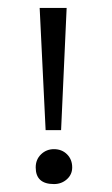

<svg xmlns="http://www.w3.org/2000/svg" viewBox="-20 -652 282 484"><path d="M116 -188Q70 -188 70 -230Q70 -250 83.5 -263Q97 -276 116 -276Q136 -276 149 -263Q162 -250 162 -230Q162 -212 148.5 -200Q135 -188 116 -188ZM134 -324H95L80 -632H148Z"/></svg>

Font: Ekushey Lal Sabuj
Style: Regular
Weight: 400
Designer: Al Mamun Sumon
Foundry: Al Mamun Sumon
Version: Version 1.0